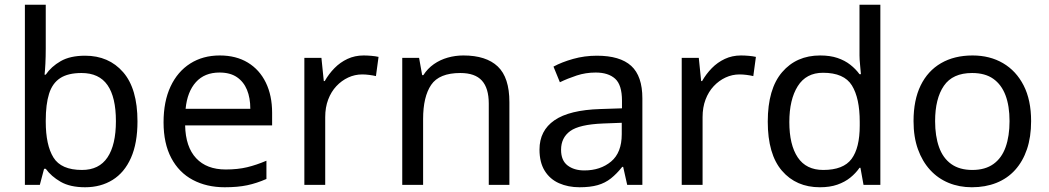

<svg xmlns="http://www.w3.org/2000/svg" viewBox="-20 -780 4424 810"><path d="M173 -575Q173 -541 171.5 -511.5Q170 -482 168 -465H173Q196 -499 236 -522Q276 -545 339 -545Q439 -545 499.5 -475.5Q560 -406 560 -268Q560 -176 532.5 -114Q505 -52 455 -21Q405 10 339 10Q276 10 236 -13Q196 -36 173 -68H166L148 0H85V-760H173ZM324 -472Q267 -472 234 -450.5Q201 -429 187 -384.5Q173 -340 173 -271V-267Q173 -168 205.5 -115.5Q238 -63 326 -63Q398 -63 433.5 -116Q469 -169 469 -269Q469 -370 433.5 -421Q398 -472 324 -472Z M907 -546Q976 -546 1025.5 -516Q1075 -486 1101.5 -431.5Q1128 -377 1128 -304V-251H761Q763 -160 807.5 -112.5Q852 -65 932 -65Q983 -65 1022.5 -74.5Q1062 -84 1104 -102V-25Q1063 -7 1023 1.5Q983 10 928 10Q852 10 793.5 -21Q735 -52 702.5 -113.5Q670 -175 670 -264Q670 -352 699.5 -415Q729 -478 782.5 -512Q836 -546 907 -546ZM906 -474Q843 -474 806.5 -433.5Q770 -393 763 -321H1036Q1036 -367 1022 -401Q1008 -435 979.5 -454.5Q951 -474 906 -474Z M1514 -546Q1529 -546 1546.5 -544.5Q1564 -543 1577 -540L1566 -459Q1553 -462 1537.5 -464Q1522 -466 1508 -466Q1477 -466 1449 -453Q1421 -440 1399 -416.5Q1377 -393 1364.5 -360Q1352 -327 1352 -286V0H1264V-536H1336L1346 -438H1350Q1367 -468 1391 -492.5Q1415 -517 1446 -531.5Q1477 -546 1514 -546Z M1935 -546Q2031 -546 2080 -499.5Q2129 -453 2129 -349V0H2042V-343Q2042 -408 2013 -440Q1984 -472 1922 -472Q1833 -472 1799 -422Q1765 -372 1765 -278V0H1677V-536H1748L1761 -463H1766Q1784 -491 1810.5 -509.5Q1837 -528 1869 -537Q1901 -546 1935 -546Z M2498 -545Q2596 -545 2643 -502Q2690 -459 2690 -365V0H2626L2609 -76H2605Q2582 -47 2557.5 -27.5Q2533 -8 2501.5 1Q2470 10 2425 10Q2377 10 2338.5 -7Q2300 -24 2278 -59.5Q2256 -95 2256 -149Q2256 -229 2319 -272.5Q2382 -316 2513 -320L2604 -323V-355Q2604 -422 2575 -448Q2546 -474 2493 -474Q2451 -474 2413 -461.5Q2375 -449 2342 -433L2315 -499Q2350 -518 2398 -531.5Q2446 -545 2498 -545ZM2524 -259Q2424 -255 2385.5 -227Q2347 -199 2347 -148Q2347 -103 2374.5 -82Q2402 -61 2445 -61Q2513 -61 2558 -98.5Q2603 -136 2603 -214V-262Z M3106 -546Q3121 -546 3138.5 -544.5Q3156 -543 3169 -540L3158 -459Q3145 -462 3129.5 -464Q3114 -466 3100 -466Q3069 -466 3041 -453Q3013 -440 2991 -416.5Q2969 -393 2956.5 -360Q2944 -327 2944 -286V0H2856V-536H2928L2938 -438H2942Q2959 -468 2983 -492.5Q3007 -517 3038 -531.5Q3069 -546 3106 -546Z M3439 10Q3339 10 3279 -59.5Q3219 -129 3219 -267Q3219 -405 3279.5 -475.5Q3340 -546 3440 -546Q3482 -546 3513 -535.5Q3544 -525 3567 -507Q3590 -489 3606 -467H3612Q3611 -480 3608.5 -505.5Q3606 -531 3606 -546V-760H3694V0H3623L3610 -72H3606Q3590 -49 3567 -30.5Q3544 -12 3512.5 -1Q3481 10 3439 10ZM3453 -63Q3538 -63 3572.5 -109.5Q3607 -156 3607 -250V-266Q3607 -366 3574 -419.5Q3541 -473 3452 -473Q3381 -473 3345.5 -416.5Q3310 -360 3310 -265Q3310 -169 3345.5 -116Q3381 -63 3453 -63Z M4330 -269Q4330 -202 4312.5 -150.5Q4295 -99 4262.5 -63Q4230 -27 4183.5 -8.5Q4137 10 4080 10Q4027 10 3982 -8.5Q3937 -27 3904 -63Q3871 -99 3852.5 -150.5Q3834 -202 3834 -269Q3834 -358 3864 -419.5Q3894 -481 3950 -513.5Q4006 -546 4083 -546Q4156 -546 4211.5 -513.5Q4267 -481 4298.5 -419.5Q4330 -358 4330 -269ZM3925 -269Q3925 -206 3941.5 -159.5Q3958 -113 3993 -88Q4028 -63 4082 -63Q4136 -63 4171 -88Q4206 -113 4222.5 -159.5Q4239 -206 4239 -269Q4239 -333 4222 -378Q4205 -423 4170.5 -447.5Q4136 -472 4081 -472Q3999 -472 3962 -418Q3925 -364 3925 -269Z"/></svg>

Font: Noto Sans Ambassadori
Style: Regular
Weight: 400
Designer: Monotype Design Team
Foundry: Monotype Imaging Inc.
Version: Version 2.013